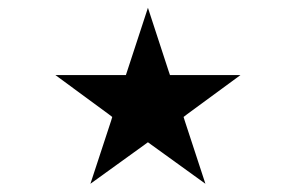

<svg xmlns="http://www.w3.org/2000/svg" viewBox="-20 -666 741 481"><path d="M118.7 -478H284.7H295.4L298.8 -488.3L350.6 -646.5L402.3 -488.3L405.8 -478H416.5H582.5L448.2 -379.4L439.9 -373L442.9 -363.3L494.6 -205.6L359.4 -303.2L350.6 -309.6L341.8 -303.2L206.5 -205.6L258.3 -363.3L261.2 -373L252.9 -379.4Z"/></svg>

Font: Shabnam Thin WOL
Style: Thin-WOL
Weight: 100
Foundry: DejaVu fonts team - Redesigned by Saber Rastikerdar - Based on Vazir font
Version: Version 5.0.0